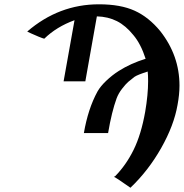

<svg xmlns="http://www.w3.org/2000/svg" viewBox="-20 -717 866 902"><path d="M515.1 113.8 521 110.8Q572.3 58.6 607.7 -13.2Q643.1 -85 662.1 -191.9Q675.8 -272.5 675.8 -335Q675.8 -365.7 673.8 -380.9Q626 -365.7 611.8 -356Q593.8 -342.3 582.3 -332.3Q570.8 -322.3 553.7 -300.3Q536.6 -278.3 527.8 -254.9Q504.9 -192.4 487.8 -91.8H374Q393.6 -206.1 438 -287.1Q451.7 -311.5 479.5 -337.9Q507.3 -364.3 538.1 -383.8Q593.3 -418.9 664.1 -440.9Q641.6 -510.7 606.9 -551.8Q570.8 -596.7 529.3 -617.7Q487.8 -638.7 435.1 -640.1L380.9 -335H278.8L330.1 -622.1Q245.6 -591.3 188 -535.2Q181.2 -536.6 161.4 -544.7Q141.6 -552.7 125 -560.5Q108.4 -568.4 107.9 -568.8Q256.3 -696.8 444.8 -696.8Q546.4 -696.8 612.5 -666.7Q678.7 -636.7 732.9 -570.8Q823.2 -456.1 823.2 -314.9Q823.2 -272.9 814 -224.1Q797.4 -127.9 737.3 -21.7Q677.2 84.5 592.8 165Q520 113.8 515.1 113.8Z"/></svg>

Font: Linux Libertine G
Style: Semibold Italic
Weight: 600
Italic angle: -11.5°
Designer: Philipp H. Poll
Foundry: Philipp H. Poll
Version: Version 5.1.1